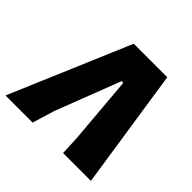

<svg xmlns="http://www.w3.org/2000/svg" viewBox="-188 -811 976 976"><g transform="rotate(45 299.5 -323.5)"><path d="M-27 0 248 -647H489L587 0H387L382 -107L351 -469H339L204 -119L168 0Z"/></g></svg>

Font: Alegreya Sans Black
Style: Italic
Weight: 900
Italic angle: -7°
Designer: Juan Pablo del Peral
Foundry: Huerta Tipografica
Version: Version 2.007